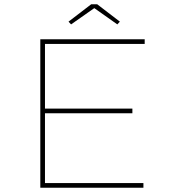

<svg xmlns="http://www.w3.org/2000/svg" viewBox="-20 -885 828 905"><path d="M170 0V-700H662V-678H192V-22H656V0ZM183 -351V-373H604V-351ZM315 -770 303 -783 410 -865H438L545 -783L533 -770L417 -852H432Z"/></svg>

Font: Lexend Peta Thin
Style: Regular
Weight: 250
Version: Version 1.007